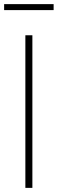

<svg xmlns="http://www.w3.org/2000/svg" viewBox="-41 -911 280 931"><path d="M82 0V-740H116V0ZM-21 -862V-891H219V-862Z"/></svg>

Font: Encode Sans Cnd Th
Style: Regular
Weight: 100
Width: 3
Designer: Multiple Designers
Foundry: Impallari Type
Version: Version 3.002; ttfautohint (v1.8.3) -l 8 -r 50 -G 200 -x 14 